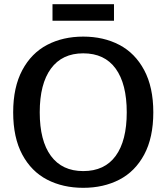

<svg xmlns="http://www.w3.org/2000/svg" viewBox="-20 -884 796 918"><path d="M231 -864H525V-785H231ZM43 -347Q43 -467 86.5 -548.5Q130 -630 205.5 -669.5Q281 -709 378 -709Q475 -709 550.5 -669.5Q626 -630 669.5 -548.5Q713 -467 713 -347Q713 -226 669.5 -145Q626 -64 550.5 -25Q475 14 378 14Q281 14 205.5 -25Q130 -64 86.5 -145Q43 -226 43 -347ZM586 -347Q586 -483 533 -556Q480 -629 378 -629Q277 -629 223.5 -556Q170 -483 170 -347Q170 -211 223.5 -138.5Q277 -66 378 -66Q480 -66 533 -138.5Q586 -211 586 -347Z"/></svg>

Font: Maitree Semibold
Style: Regular
Weight: 600
Designer: CadsonDemak Team
Foundry: CadsonDemak
Version: Version 1.000